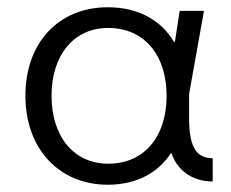

<svg xmlns="http://www.w3.org/2000/svg" viewBox="-20 -499 636 529"><path d="M501 -240 542 -469H475L462 -384H459C426 -440 365 -479 277 -479C142 -479 50 -382 50 -235C50 -89 143 10 277 10C358 10 417 -25 450 -76H453C466 -35 505 1 566 1V-63C523 -63 501 -91 501 -173ZM278 -48C184 -48 122 -122 122 -235C122 -348 184 -422 278 -422C377 -422 439 -348 439 -235C439 -122 377 -48 278 -48Z"/></svg>

Font: UULA Sans Medium
Style: Regular
Weight: 500
Designer: Mohamed Gaber, Laura Garcia Mut
Foundry: Kief Type Foundry
Version: Version 3.006;hotconv 1.0.109;makeotfexe 2.5.65596